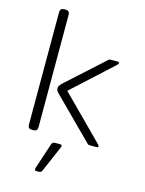

<svg xmlns="http://www.w3.org/2000/svg" viewBox="-131 -758 789 1046"><g transform="rotate(15 263.5 -234.5)"><path d="M75 -23V-657Q75 -680 98 -680H106Q129 -680 129 -657V-23Q129 0 106 0H98Q75 0 75 -23ZM410 -6 190 -226Q188 -228 183 -233.5Q178 -239 176 -243.5Q174 -248 174 -255Q174 -263 177 -268Q180 -273 184 -277.5Q188 -282 190 -284L400 -474Q404 -478 406.5 -479Q409 -480 416 -480H452Q462 -480 462 -473Q462 -469 455 -462L229 -255L465 -18Q472 -11 472 -7Q472 0 462 0H426Q419 0 416.5 -1Q414 -2 410 -6ZM170 203Q170 198 171 195L219 50Q222 42 226.5 39Q231 36 241 36H265Q277 36 277 44L275 52L211 200Q208 206 203.5 208.5Q199 211 191 211H179Q170 211 170 203Z"/></g></svg>

Font: Mitr ExtraLight
Style: Regular
Weight: 275
Designer: Thanarat Vachiruckul
Foundry: Cadson Demak Co.,Ltd.
Version: Version 1.001